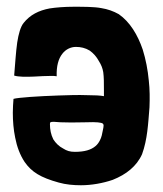

<svg xmlns="http://www.w3.org/2000/svg" viewBox="-20 -542 484 569"><path d="M198 -522C172 -522 146 -520 127 -517C95 -511 69 -498 50 -474C41 -463 35 -442 31 -416C27 -388 25 -353 22 -318C35 -314 57 -314 80 -315C98 -316 116 -317 131 -317C138 -317 143 -317 148 -316C147 -346 153 -368 165 -383C175 -396 190 -403 205 -403C219 -403 233 -400 246 -392C257 -384 266 -374 273 -361C280 -350 284 -340 286 -328C288 -313 288 -297 288 -275V-257C278 -259 260 -260 237 -260C212 -261 182 -260 153 -259C94 -257 34 -253 20 -249C19 -236 18 -222 18 -208C18 -183 20 -158 25 -134C30 -108 39 -83 53 -62C74 -32 100 -16 154 -1C175 5 198 7 220 7C251 7 285 1 314 -9C334 -17 352 -27 367 -40C381 -52 393 -67 401 -85C417 -129 419 -175 423 -224C424 -250 424 -277 421 -303C418 -335 412 -366 403 -395C388 -439 365 -477 332 -500C316 -509 299 -515 280 -518C259 -522 228 -522 198 -522ZM140 -181C149 -180 164 -179 191 -179C221 -179 242 -180 256 -180C267 -180 274 -179 279 -178C285 -177 287 -174 287 -170C287 -166 286 -162 285 -157C283 -146 281 -135 276 -126C273 -120 269 -114 263 -109C250 -98 231 -92 202 -92C187 -92 178 -95 167 -102C155 -108 145 -118 138 -129C131 -143 128 -158 128 -174C128 -180 129 -181 140 -181Z"/></svg>

Font: Londrina Solid CC
Style: CC
Weight: 400
Designer: Marcelo Magalhaes
Foundry: Tipos Pereira
Version: Version 1.003;FEAKit 1.0